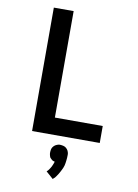

<svg xmlns="http://www.w3.org/2000/svg" viewBox="-105 -803 809 1126"><g transform="rotate(10 300.0 -239.5)"><path d="M122 0V-735H240V-101H525V0ZM290 256 247 218Q251 215 254.5 211Q258 207 261 202.5Q264 198 266.5 194Q269 190 271.5 185.5Q274 181 276.5 174.5Q279 168 280 166L284 154Q280 153 276.5 152Q273 151 269.5 149Q266 147 263.5 144Q261 141 258 138.5Q255 136 253.5 132.5Q252 129 251 125.5Q250 122 249 117Q248 112 248 110V104Q248 100 248.5 96.5Q249 93 249.5 89Q250 85 251.5 81.5Q253 78 255 74.5Q257 71 259.5 68.5Q262 66 264.5 63.5Q267 61 270.5 59Q274 57 277.5 55.5Q281 54 285.5 52.5Q290 51 292 51H300Q305 51 309.5 52Q314 53 319 54Q324 55 328 57.5Q332 60 335.5 63Q339 66 342 70Q345 74 347 78Q349 82 350.5 88Q352 94 352 96V104Q352 112 351.5 119.5Q351 127 350 135Q349 143 348 150.5Q347 158 345 165.5Q343 173 340 180Q337 187 333.5 194Q330 201 326.5 207.5Q323 214 319 220.5Q315 227 309 235.5Q303 244 301 246L297 249Z"/></g></svg>

Font: R Plex Mono
Style: Bold
Weight: 700
Monospace: yes
Designer: Belleve Invis
Foundry: Belleve Invis
Version: Version 31.8.0